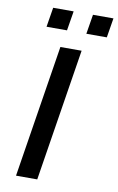

<svg xmlns="http://www.w3.org/2000/svg" viewBox="-98 -954 618 1007"><g transform="rotate(10 211.0 -450.5)"><path d="M62 0 174 -705H287L175 0ZM296 -797 313 -901H422L405 -797ZM84 -797 101 -901H210L193 -797Z"/></g></svg>

Font: Nunito Sans 10pt SemiExpanded SemiBold
Style: Italic
Weight: 600
Width: 6
Italic angle: -9°
Designer: Vernon Adams
Foundry: Vernon Adams
Version: Version 3.101;gftools[0.9.27]